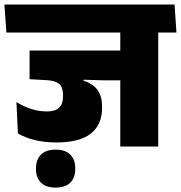

<svg xmlns="http://www.w3.org/2000/svg" viewBox="-45 -664 820 870"><path d="M672 -559.5H500V0H672ZM476 -516.5H754.5L746 -643.5H467.5ZM704.5 -516.5 696 -643.5H-25L-16 -516.5ZM555 -435H89V-305L276 -304.5L425 -300H555ZM333.5 -340H89V-305L163 -301Q193 -299.5 210 -291.8Q227 -284 233.8 -269.2Q240.5 -254.5 240.5 -232V-226.5Q240.5 -192.5 222.8 -175.8Q205 -159 167 -159Q131.5 -159 96.8 -170.2Q62 -181.5 29.5 -201.5L36 -59.5Q69 -40 112.8 -29.2Q156.5 -18.5 210.5 -18.5Q315.5 -18.5 366.5 -58.8Q417.5 -99 417.5 -175V-182.5Q417.5 -227 397.2 -255.8Q377 -284.5 333.5 -298ZM207 186Q251 186 273.5 163.5Q296 141 296 102Q296 101.5 296 100.5Q296 99.5 296 98.5Q296 60 273.8 37Q251.5 14 207 14Q163 14 140.5 36.8Q118 59.5 118 98.5Q118 99 118 100.2Q118 101.5 118 102Q118 141 140.5 163.5Q163 186 207 186Z"/></svg>

Font: Anek Devanagari Medium ExtraBold
Style: Regular
Weight: 800
Version: Version 1.003